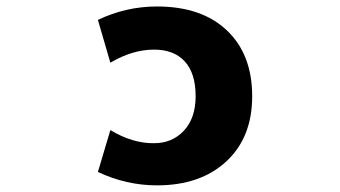

<svg xmlns="http://www.w3.org/2000/svg" viewBox="-20 -555 1040 587"><path d="M317.4 -157.2Q385.7 -116.2 451.2 -117.2Q506.8 -117.2 542.5 -155.8Q578.1 -194.3 578.1 -260.7Q578.1 -331.1 544.9 -367.2Q511.7 -403.3 451.2 -403.3Q384.8 -403.3 317.4 -363.3L279.3 -494.1Q365.2 -535.2 460 -535.2Q596.7 -535.2 673.8 -461.9Q751 -388.7 751 -260.7Q751 -134.8 671.9 -61.5Q592.8 11.7 460 11.7Q366.2 11.7 279.3 -29.3Z"/></svg>

Font: GenEi Gothic M Heavy
Style: Regular
Weight: 800
Designer: o_tamon (Modified); [Source Han Sans]
Ryoko NISHIZUKA  (kana & ideographs); Paul D. Hunt (Latin, Greek & Cyrillic); Wenl
Version: Version 1.1a;Original Version 1.004